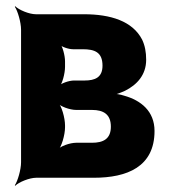

<svg xmlns="http://www.w3.org/2000/svg" viewBox="-20 -574 559 620"><path d="M452 -381C452 -406 448 -427 439 -446C408 -506 337 -528 251 -528H96C74 -528 41 -542 29 -554L28 -552C37 -539 48 -502 48 -478V-50C48 -26 37 11 28 24L29 26C41 14 75 0 97 0H283C390 0 479 -35 479 -151C479 -215 435 -250 381 -265C369 -269 352 -272 342 -271L343 -267C353 -268 371 -275 384 -281C422 -300 452 -332 452 -381ZM338 -165C338 -125 313 -113 277 -113H226C206 -113 174 -102 164 -89L166 -87C179 -99 190 -139 190 -163V-169C190 -193 179 -233 166 -245L164 -243C174 -230 206 -219 226 -219H277C314 -219 338 -205 338 -165ZM311 -362C311 -324 287 -314 253 -314H219C203 -314 176 -305 167 -294L170 -291C181 -302 190 -337 190 -358V-376C190 -394 182 -426 172 -436L169 -433C177 -423 201 -415 216 -415H247C285 -415 311 -406 311 -362Z"/></svg>

Font: Asimov
Style: EdgeExtreme
Weight: 500
Designer: Google
Version: Version 2.000980: 2014